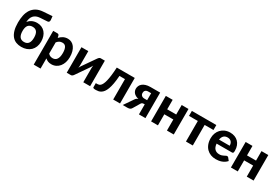

<svg xmlns="http://www.w3.org/2000/svg" viewBox="87 -1962 4879 3358"><g transform="rotate(30 2526.0 -283.0)"><path d="M303.5 -91Q362.5 -91 391.2 -129.8Q420 -168.5 420 -244.5Q420 -320.5 391.8 -359.2Q363.5 -398 304.5 -398Q186 -398 186 -248.5Q186 -170.5 214.5 -130.8Q243 -91 303.5 -91ZM340 -599Q294.5 -596.5 262.2 -582.2Q230 -568 209 -543.8Q188 -519.5 177.5 -486.2Q167 -453 165 -412.5Q177.5 -431 195 -446.2Q212.5 -461.5 234.8 -472.8Q257 -484 283.2 -490.2Q309.5 -496.5 339.5 -496.5Q390.5 -496.5 431.8 -478.5Q473 -460.5 502 -427.5Q531 -394.5 546.5 -348Q562 -301.5 562 -245Q562 -186.5 543.2 -139.8Q524.5 -93 490.5 -60.2Q456.5 -27.5 409 -10Q361.5 7.5 303.5 7.5Q246 7.5 198.2 -11Q150.5 -29.5 116 -70.2Q81.5 -111 62.2 -176.2Q43 -241.5 43 -335Q43 -412.5 57.2 -480Q71.5 -547.5 105 -598.8Q138.5 -650 193.2 -681.5Q248 -713 328.5 -719L511 -732L518.5 -662Q521 -639.5 512 -624Q503 -608.5 480 -607.5Z M788 -136Q807.5 -113.5 830.2 -104.5Q853 -95.5 879 -95.5Q904 -95.5 924.5 -105Q945 -114.5 959.8 -134.8Q974.5 -155 982.5 -186.5Q990.5 -218 990.5 -261.5Q990.5 -304.5 983.8 -334.5Q977 -364.5 964.8 -383Q952.5 -401.5 935 -409.8Q917.5 -418 896 -418Q859.5 -418 834.8 -403.8Q810 -389.5 788 -362ZM780 -448Q795.5 -465 813 -479.2Q830.5 -493.5 850.5 -503.8Q870.5 -514 893.5 -519.8Q916.5 -525.5 943.5 -525.5Q985 -525.5 1019.8 -507.8Q1054.5 -490 1079.5 -456.2Q1104.5 -422.5 1118.5 -373.5Q1132.5 -324.5 1132.5 -261.5Q1132.5 -203.5 1116.8 -154.2Q1101 -105 1072 -69Q1043 -33 1002.2 -12.8Q961.5 7.5 911.5 7.5Q869.5 7.5 840.2 -5Q811 -17.5 788 -39V166.5H650V-515.5H735Q761 -515.5 769.5 -491.5Z M1693 -515.5V0H1555V-283.5Q1555 -295 1556.2 -309.8Q1557.5 -324.5 1560 -339Q1548.5 -314 1536.5 -296.5Q1535.5 -295.5 1527.5 -283.5Q1519.5 -271.5 1506.5 -252.8Q1493.5 -234 1477.2 -210.5Q1461 -187 1444 -162.5Q1404.5 -105.5 1354.5 -33Q1350.5 -27 1345.2 -21.2Q1340 -15.5 1333.8 -10.5Q1327.5 -5.5 1320.5 -2.5Q1313.5 0.5 1305.5 0.5H1221V-515H1359V-231.5Q1359 -219.5 1357.5 -204.5Q1356 -189.5 1353.5 -175Q1359.5 -188 1365.5 -199Q1371.5 -210 1377.5 -218.5Q1378 -219.5 1386.2 -231.5Q1394.5 -243.5 1407.5 -262.2Q1420.5 -281 1436.8 -304.5Q1453 -328 1470 -352.5Q1509.5 -409.5 1560 -482Q1567.5 -494 1580.2 -504.8Q1593 -515.5 1609 -515.5Z M2297 0H2159V-412H2047.5Q2041 -318 2028.5 -250.5Q2016 -183 1998.5 -136.2Q1981 -89.5 1959.5 -61.2Q1938 -33 1913.5 -17.8Q1889 -2.5 1863 2.5Q1837 7.5 1810.5 7.5Q1779.5 7.5 1766 2.5Q1752.5 -2.5 1752.5 -12V-96H1783.5Q1799.5 -96 1815.5 -100.8Q1831.5 -105.5 1846.8 -120.5Q1862 -135.5 1875.5 -163.5Q1889 -191.5 1900.5 -238Q1912 -284.5 1920.5 -352.5Q1929 -420.5 1934 -515.5H2297Z M2679 -286.5V-427.5H2619.5Q2598.5 -427.5 2584.2 -421.2Q2570 -415 2561.2 -405Q2552.5 -395 2549 -382.5Q2545.5 -370 2545.5 -357.5Q2545.5 -324.5 2566.8 -305.5Q2588 -286.5 2622.5 -286.5ZM2810 -515.5V0H2679V-203H2665Q2649.5 -203 2639.5 -200.2Q2629.5 -197.5 2622.8 -192.2Q2616 -187 2611.5 -180Q2607 -173 2602 -164.5L2531.5 -46.5Q2525 -35 2517.8 -26.2Q2510.5 -17.5 2500.8 -11.8Q2491 -6 2477.8 -3Q2464.5 0 2446 0H2351L2473 -177.5Q2484.5 -197.5 2499.8 -210.2Q2515 -223 2536 -230Q2500.5 -236.5 2475.8 -250.8Q2451 -265 2435.8 -283.2Q2420.5 -301.5 2413.8 -322.2Q2407 -343 2407 -363Q2407 -392 2418.8 -419.5Q2430.5 -447 2455.5 -468.2Q2480.5 -489.5 2520.2 -502.5Q2560 -515.5 2615.5 -515.5Z M3382 -515.5V0H3244.5V-223.5H3062.5V0H2924.5V-515.5H3062.5V-324H3244.5V-515.5Z M3944.5 -415H3766.5V0H3628.5V-415H3450.5V-515.5H3944.5Z M4327.5 -318.5Q4327.5 -340 4321.8 -359.5Q4316 -379 4303.5 -394Q4291 -409 4272 -417.8Q4253 -426.5 4226.5 -426.5Q4177 -426.5 4149 -398.5Q4121 -370.5 4112.5 -318.5ZM4110.5 -236.5Q4117 -164 4151.8 -130.5Q4186.5 -97 4242.5 -97Q4271 -97 4291.8 -103.8Q4312.5 -110.5 4328.2 -118.8Q4344 -127 4356.8 -133.8Q4369.5 -140.5 4382 -140.5Q4398 -140.5 4407 -128.5L4447 -78.5Q4425 -53 4398.5 -36.2Q4372 -19.5 4343.5 -9.8Q4315 0 4286 3.8Q4257 7.5 4230 7.5Q4176 7.5 4129.2 -10.2Q4082.5 -28 4047.8 -62.8Q4013 -97.5 3993 -149Q3973 -200.5 3973 -268.5Q3973 -321 3990.2 -367.5Q4007.5 -414 4040 -448.5Q4072.5 -483 4119 -503.2Q4165.5 -523.5 4224 -523.5Q4273.5 -523.5 4315.2 -507.8Q4357 -492 4387.2 -462Q4417.5 -432 4434.2 -388.2Q4451 -344.5 4451 -288.5Q4451 -273 4449.5 -263Q4448 -253 4444.5 -247Q4441 -241 4435 -238.8Q4429 -236.5 4419.5 -236.5Z M4994 -515.5V0H4856.5V-223.5H4674.5V0H4536.5V-515.5H4674.5V-324H4856.5V-515.5Z"/></g></svg>

Font: Lato 2
Style: Regular
Weight: 800
Designer: Lukasz Dziedzic with Adam Twardoch and Botio Nikoltchev
Foundry: tyPoland Lukasz Dziedzic
Version: Version 2.015; 2015-08-06; http://www.latofonts.com/